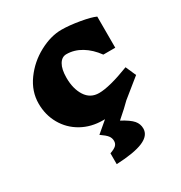

<svg xmlns="http://www.w3.org/2000/svg" viewBox="-188 -689 1029 1089"><g transform="rotate(-30 326.5 -144.5)"><path d="M493 164Q493 210 436 234.5Q379 259 261 264V193Q290 183 302 171.5Q314 160 314 142Q314 123 302.5 108Q291 93 259 71Q307 31 331 10H319Q241 10 179.5 -24.5Q118 -59 83.5 -119.5Q49 -180 49 -254Q49 -334 99 -403Q149 -472 224.5 -512.5Q300 -553 370 -553Q420 -553 487 -541.5Q554 -530 584 -516V-312H506Q469 -363 422.5 -391Q376 -419 325 -419Q295 -419 277 -388.5Q259 -358 259 -302Q259 -230 289.5 -182.5Q320 -135 377 -135Q445 -135 579 -187L609 -119L489 -22Q461 7 401 59H400Q454 88 473.5 111Q493 134 493 164Z"/></g></svg>

Font: Inknut Antiqua Black
Style: Regular
Weight: 900
Designer: Claus Eggers Sørensen
Foundry: Claus Eggers Sørensen
Version: Version 1.003; ttfautohint (v1.8.2) -l 8 -r 50 -G 200 -x 14 